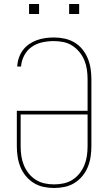

<svg xmlns="http://www.w3.org/2000/svg" viewBox="-20 -930 540 958"><path d="M250 8Q224 8 197.5 2.5Q171 -3 148.5 -17Q126 -31 109 -51.5Q92 -72 82 -96.5Q72 -121 68 -147.5Q64 -174 64 -200V-377H417V-535Q417 -559 413.5 -583Q410 -607 401 -629Q392 -651 376.5 -670Q361 -689 341 -702Q321 -715 297 -720Q273 -725 249 -725Q220 -725 191.5 -719Q163 -713 139 -696.5Q115 -680 101 -653.5Q87 -627 85 -598H66Q67 -620 74 -641Q81 -662 94 -679.5Q107 -697 125 -709.5Q143 -722 163.5 -729.5Q184 -737 206 -740Q228 -743 249 -743Q276 -743 302 -737.5Q328 -732 351 -718.5Q374 -705 391 -684Q408 -663 418 -638.5Q428 -614 432 -587.5Q436 -561 436 -535V-200Q436 -174 432 -147.5Q428 -121 418 -96.5Q408 -72 391 -51.5Q374 -31 351.5 -17Q329 -3 302.5 2.5Q276 8 250 8ZM250 -10Q274 -10 297.5 -15Q321 -20 341.5 -33Q362 -46 377 -65Q392 -84 401 -106Q410 -128 413.5 -152Q417 -176 417 -200V-359H83V-200Q83 -176 86.5 -152Q90 -128 99 -106Q108 -84 123 -65Q138 -46 158.5 -33Q179 -20 202.5 -15Q226 -10 250 -10ZM325 -860V-910H375V-860ZM125 -860V-910H175V-860Z"/></svg>

Font: Iosevka SS04 Thin
Style: Regular
Weight: 100
Monospace: yes
Designer: Belleve Invis
Foundry: Belleve Invis
Version: Version 19.0.0; ttfautohint (v1.8.4)